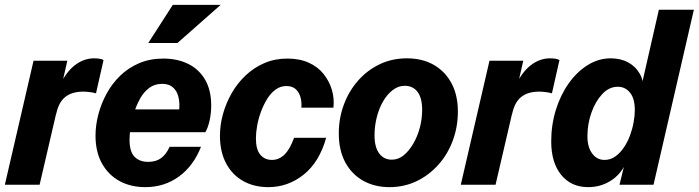

<svg xmlns="http://www.w3.org/2000/svg" viewBox="-27 -760 2875 790"><path d="M-7 0 111 -510H250L222 -387H226L136 0ZM204 -290 213 -397Q242 -461 279.5 -490.5Q317 -520 360 -520Q371 -520 381.5 -518.5Q392 -517 399 -513L368 -376Q358 -379 343 -381Q328 -383 316 -383Q269 -383 241.5 -361Q214 -339 204 -290Z M571 10Q511 10 465 -15Q419 -40 392.5 -87.5Q366 -135 366 -202Q366 -244 377.5 -288.5Q389 -333 411.5 -374.5Q434 -416 467.5 -448.5Q501 -481 545.5 -500Q590 -519 645 -519Q703 -519 747.5 -497Q792 -475 817 -432Q842 -389 842 -326Q842 -294 835.5 -264.5Q829 -235 818 -216H451L471 -310H736L704 -275Q710 -296 711 -320Q712 -344 706 -365.5Q700 -387 684 -401Q668 -415 640 -415Q609 -415 586.5 -398Q564 -381 549 -353.5Q534 -326 524 -295Q514 -264 510 -235Q506 -206 506 -185Q506 -136 526.5 -115Q547 -94 583 -94Q615 -94 636 -109.5Q657 -125 671 -156H800Q769 -77 709 -33.5Q649 10 571 10ZM703 -583H583L684 -740H881Z M1077 10Q1018 10 973 -15.5Q928 -41 903 -88.5Q878 -136 878 -201Q878 -246 890.5 -291Q903 -336 926.5 -377Q950 -418 984 -450Q1018 -482 1061 -500.5Q1104 -519 1155 -519Q1206 -519 1243.5 -502Q1281 -485 1304.5 -455.5Q1328 -426 1338.5 -390.5Q1349 -355 1345 -317H1213Q1215 -337 1210 -357.5Q1205 -378 1191 -392Q1177 -406 1151 -406Q1127 -406 1107 -391.5Q1087 -377 1072 -352.5Q1057 -328 1046.5 -299.5Q1036 -271 1031 -242.5Q1026 -214 1026 -191Q1026 -145 1044 -123.5Q1062 -102 1092 -102Q1121 -102 1143.5 -124Q1166 -146 1183 -193H1315Q1287 -93 1222.5 -41.5Q1158 10 1077 10Z M1575 10Q1515 10 1468 -16Q1421 -42 1394 -91.5Q1367 -141 1367 -211Q1367 -274 1388 -330Q1409 -386 1446.5 -428.5Q1484 -471 1535 -495.5Q1586 -520 1647 -520Q1711 -520 1758 -493Q1805 -466 1831 -417Q1857 -368 1857 -301Q1857 -238 1836 -181.5Q1815 -125 1776.5 -82Q1738 -39 1687 -14.5Q1636 10 1575 10ZM1585 -103Q1612 -103 1634 -121Q1656 -139 1673.5 -169Q1691 -199 1700.5 -235Q1710 -271 1710 -308Q1710 -357 1691 -382Q1672 -407 1638 -407Q1612 -407 1589 -389.5Q1566 -372 1549 -342.5Q1532 -313 1523 -276.5Q1514 -240 1514 -203Q1514 -155 1533 -129Q1552 -103 1585 -103Z M1869 0 1987 -510H2126L2098 -387H2102L2012 0ZM2080 -290 2089 -397Q2118 -461 2155.5 -490.5Q2193 -520 2236 -520Q2247 -520 2257.5 -518.5Q2268 -517 2275 -513L2244 -376Q2234 -379 2219 -381Q2204 -383 2192 -383Q2145 -383 2117.5 -361Q2090 -339 2080 -290Z M2522 0 2545 -94 2548 -89Q2527 -42 2485.5 -16Q2444 10 2393 10Q2323 10 2282 -40.5Q2241 -91 2241 -178Q2241 -246 2260 -307.5Q2279 -369 2313 -417Q2347 -465 2391.5 -492.5Q2436 -520 2486 -520Q2527 -520 2558 -503Q2589 -486 2606 -455.5Q2623 -425 2619 -384L2608 -387L2684 -720H2828L2662 0ZM2460 -102Q2485 -102 2504.5 -116Q2524 -130 2539.5 -152.5Q2555 -175 2565 -202Q2575 -229 2580 -256.5Q2585 -284 2585 -307Q2585 -354 2565.5 -378.5Q2546 -403 2515 -403Q2479 -403 2451 -373Q2423 -343 2406.5 -296.5Q2390 -250 2390 -199Q2390 -155 2409.5 -128.5Q2429 -102 2460 -102Z"/></svg>

Font: Instrument Sans SemiCondensed
Style: Bold Italic
Weight: 700
Width: 4
Italic angle: -13°
Designer: Rodrigo Fuenzalida
Foundry: fragTYPE
Version: Version 1.000;gftools[0.9.28]